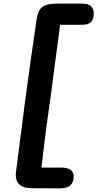

<svg xmlns="http://www.w3.org/2000/svg" viewBox="-20 -950 538 1061"><path d="M155 90Q67 90 67 15Q67 12 67.5 7Q68 2 69 -4Q91 -181 118.5 -389Q146 -597 182 -841Q186 -866 193 -883.5Q200 -901 213 -911Q226 -921 245.5 -925.5Q265 -930 294 -930H434Q468 -930 483 -915.5Q498 -901 498 -877Q498 -843 482.5 -828Q467 -813 432 -813H312Q307 -770 300 -719Q293 -668 285 -608Q277 -548 271.5 -504Q266 -460 262 -432Q242 -292 229 -190.5Q216 -89 209 -24H314Q353 -24 370 -12Q387 0 387 26Q387 57 369 74Q351 91 309 91Z"/></svg>

Font: Lebkuchenwelt
Style: Regular
Weight: 400
Designer: Vernon Adams
Foundry: Gereon Berster
Version: Version 1.000;PS 001.001;hotconv 1.0.56 